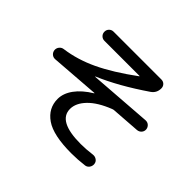

<svg xmlns="http://www.w3.org/2000/svg" viewBox="-166 -1019 1333 1333"><g transform="rotate(45 500.0 -352.5)"><path d="M119 -333Q100 -332 86.5 -344Q73 -356 71 -375Q70 -394 82 -408.5Q94 -423 113 -425Q231 -441 348.5 -496.5Q466 -552 616 -662Q617 -662 617 -664Q617 -665 615 -665H271Q252 -665 239 -678Q226 -691 226 -710Q226 -729 239 -742Q252 -755 271 -755H740Q759 -755 771.5 -742.5Q784 -730 784 -711Q784 -666 748 -641Q561 -513 402 -446Q401 -446 401 -444Q401 -443 402 -443L863 -477Q882 -478 895.5 -466Q909 -454 911 -435Q912 -416 900 -402.5Q888 -389 869 -387L659 -372Q653 -372 643 -368Q541 -328 488.5 -273.5Q436 -219 436 -162Q436 -42 661 -42Q713 -42 774 -50Q793 -52 808.5 -41Q824 -30 826 -11Q828 9 816.5 24.5Q805 40 786 42Q722 50 661 50Q483 50 404.5 -4.5Q326 -59 326 -150Q326 -205 365 -258.5Q404 -312 478 -357Q479 -357 479 -359Q479 -360 478 -360Z"/></g></svg>

Font: Rounded Mplus 1c Medium
Style: Regular
Weight: 500
Version: Version 1.059.20150529